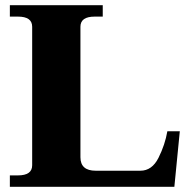

<svg xmlns="http://www.w3.org/2000/svg" viewBox="-20 -720 733 740"><path d="M18 -44H49Q104 -44 104 -83V-617Q104 -656 49 -656H18V-700H376V-656H345Q290 -656 290 -617V-114Q290 -62 349 -62H521Q566 -62 591 -112Q616 -162 625 -214H673L652 0H18Z"/></svg>

Font: Taviraj
Style: Bold
Weight: 700
Designer: Katatrad Team
Foundry: CadsonDemak
Version: Version 1.001